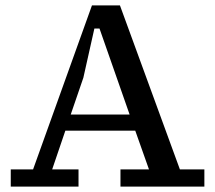

<svg xmlns="http://www.w3.org/2000/svg" viewBox="-20 -694 800 714"><path d="M290 -405 243 -268H462L350 -588H331ZM20 0V-64H103L322 -674H426L649 -64H740V0H428V-64H534L483 -208H223L174 -64H272V0Z"/></svg>

Font: Source Serif 4 Caption
Style: Regular
Weight: 400
Designer: Frank Grießhammer
Foundry: Adobe Systems Incorporated
Version: Version 4.004;hotconv 1.0.117;makeotfexe 2.5.65602